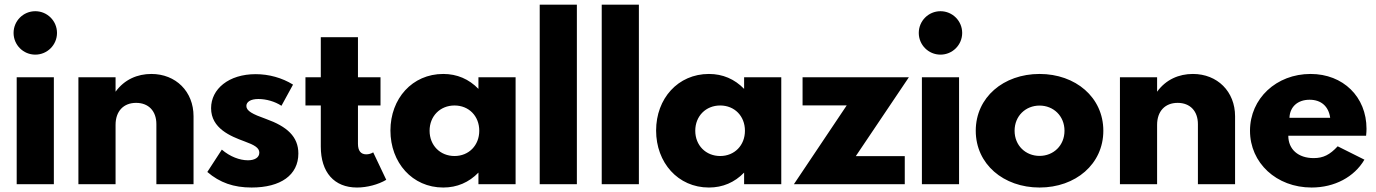

<svg xmlns="http://www.w3.org/2000/svg" viewBox="-20 -802 5990 836"><path d="M214.5 0V-465.5H52.7V0ZM39.1 -658.6C39.1 -606.4 81.4 -564.1 133.6 -564.1C185.9 -564.1 228.2 -606.4 228.2 -658.6C228.2 -710.9 185.9 -753.2 133.6 -753.2C81.4 -753.2 39.1 -710.9 39.1 -658.6Z M483.2 0V-258.2C483.2 -317.7 517.7 -354.1 572.7 -354.1C626.8 -354.1 660.9 -318.6 660.9 -261.4V0H822.7V-295.9C822.7 -403.6 745.5 -480 639.1 -480C578.2 -480 521.8 -455.9 483.2 -402.7V-465.5H321.4V0Z M882.7 -53.2C937.3 -6.4 997.7 14.5 1075.5 14.5C1201.8 14.5 1279.1 -39.5 1279.1 -133.6C1279.1 -207.3 1229.5 -251.4 1138.2 -284.1C1079.1 -305 1052.7 -319.1 1052.7 -340.5C1052.7 -357.7 1070 -370.9 1105 -370.9C1138.6 -370.9 1176.4 -360.5 1205.5 -341.4L1255.9 -433.6C1208.2 -463.2 1150.9 -479.1 1093.2 -479.1C975.9 -479.1 899.1 -414.5 899.1 -330.9C899.1 -242.7 984.5 -208.6 1043.6 -186.8C1088.6 -170.5 1109.1 -158.2 1109.1 -137.3C1109.1 -115.5 1088.2 -104.1 1059.5 -104.1C1023.6 -104.1 981.4 -120 945.9 -150.5Z M1310 -465.5V-342.7H1376.8V-163.6C1376.8 -51.8 1435 14.5 1534.5 14.5C1577.7 14.5 1626.8 1.8 1661.8 -19.1L1605 -138.6C1595.5 -132.7 1585 -130 1574.5 -130C1550.9 -130 1538.6 -145.9 1538.6 -175.9V-342.7H1636.8V-465.5H1538.6V-640H1376.8V-465.5Z M1910 14.5C1970 14.5 2021.8 -7.7 2063.2 -50.5V0H2225V-465.5H2063.2V-415C2021.8 -457.7 1970 -480 1910 -480C1775 -480 1680 -372.7 1680 -233.6C1680 -94.1 1775 14.5 1910 14.5ZM1850.5 -232.7C1850.5 -296.4 1896.4 -342.7 1959.1 -342.7C2021.4 -342.7 2066.8 -296.8 2066.8 -232.7C2066.8 -169.1 2021.4 -122.7 1959.1 -122.7C1896.4 -122.7 1850.5 -169.1 1850.5 -232.7Z M2491.8 0V-781.8H2330V0Z M2761.8 0V-781.8H2600V0Z M3066.8 14.5C3126.8 14.5 3178.6 -7.7 3220 -50.5V0H3381.8V-465.5H3220V-415C3178.6 -457.7 3126.8 -480 3066.8 -480C2931.8 -480 2836.8 -372.7 2836.8 -233.6C2836.8 -94.1 2931.8 14.5 3066.8 14.5ZM3007.3 -232.7C3007.3 -296.4 3053.2 -342.7 3115.9 -342.7C3178.2 -342.7 3223.6 -296.8 3223.6 -232.7C3223.6 -169.1 3178.2 -122.7 3115.9 -122.7C3053.2 -122.7 3007.3 -169.1 3007.3 -232.7Z M3919.5 0V-122.3H3706.4L3937.3 -465.5H3474.5V-343.2H3666.8L3436.8 0Z M4155.9 0V-465.5H3994.1V0ZM3980.5 -658.6C3980.5 -606.4 4022.7 -564.1 4075 -564.1C4127.3 -564.1 4169.5 -606.4 4169.5 -658.6C4169.5 -710.9 4127.3 -753.2 4075 -753.2C4022.7 -753.2 3980.5 -710.9 3980.5 -658.6Z M4228.6 -232.7C4228.6 -87.3 4349.5 14.5 4506.4 14.5C4663.2 14.5 4784.1 -87.3 4784.1 -232.7C4784.1 -378.2 4663.2 -480 4506.4 -480C4349.5 -480 4228.6 -378.2 4228.6 -232.7ZM4397.7 -232.7C4397.7 -297.3 4445.9 -342.3 4506.4 -342.3C4566.8 -342.3 4615 -297.3 4615 -232.7C4615 -168.2 4566.8 -123.2 4506.4 -123.2C4445.9 -123.2 4397.7 -168.2 4397.7 -232.7Z M5018.2 0V-258.2C5018.2 -317.7 5052.7 -354.1 5107.7 -354.1C5161.8 -354.1 5195.9 -318.6 5195.9 -261.4V0H5357.7V-295.9C5357.7 -403.6 5280.5 -480 5174.1 -480C5113.2 -480 5056.8 -455.9 5018.2 -402.7V-465.5H4856.4V0Z M5422.7 -232.7C5422.7 -92.7 5537.7 14.5 5690.9 14.5C5790.9 14.5 5876.8 -31.4 5920.9 -106.8L5804.5 -165C5770.5 -128.2 5741.8 -113.6 5700 -113.6C5632.7 -113.6 5589.5 -151.8 5589.5 -210.9H5928.2C5929.5 -224.1 5930 -232.3 5930 -241.4C5930 -380 5828.6 -480 5686.4 -480C5537.7 -480 5422.7 -373.2 5422.7 -232.7ZM5682.3 -367.7C5732.3 -367.7 5765 -339.1 5771.8 -289.1H5594.5C5596.4 -337.3 5630.5 -367.7 5682.3 -367.7Z"/></svg>

Font: Spartan MB ExtBd
Style: Regular
Weight: 800
Designer: Matt Bailey, Mirko Velimirovic
Foundry: Matt Bailey
Version: Version 1.005